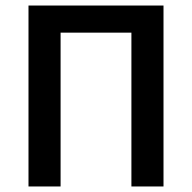

<svg xmlns="http://www.w3.org/2000/svg" viewBox="-20 -674 694 694"><path d="M83 0V-654H571V0H455V-556H199V0Z"/></svg>

Font: Giro Semibold
Style: Regular
Weight: 600
Designer: Paul D. Hunt
Foundry: Adobe Systems Incorporated
Version: Version 1.000;PS 1.0;hotconv 1.0.88;makeotf.lib2.5.647800